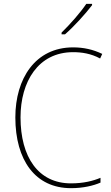

<svg xmlns="http://www.w3.org/2000/svg" viewBox="-20 -971 581 1001"><path d="M460 -944V-951H430C399 -905 346 -845 301 -801V-792H319C367 -834 425 -898 460 -944ZM361 -699C406 -699 454 -692 502 -666L513 -690C465 -713 416 -724 361 -724C164 -724 60 -561 60 -359C60 -136 164 10 350 10C414 10 467 -3 504 -19V-44C466 -28 416 -15 350 -15C179 -15 87 -153 87 -359C87 -545 179 -699 361 -699Z"/></svg>

Font: Noto Sans Hebrew SemiCondensed Thin
Style: Regular
Weight: 100
Width: 4
Designer: Monotype Design Team
Foundry: Monotype Imaging Inc.
Version: Version 2.004